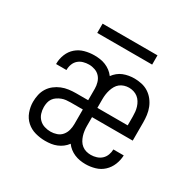

<svg xmlns="http://www.w3.org/2000/svg" viewBox="-154 -866 1058 1042"><g transform="rotate(30 375.0 -345.5)"><path d="M250 8Q219 8 188 -0.5Q157 -9 133.5 -30Q110 -51 99 -81.5Q88 -112 88 -143Q88 -166 93 -188.5Q98 -211 110 -230Q122 -249 140 -263Q158 -277 179 -285.5Q200 -294 222.5 -297Q245 -300 267 -300H343V-372Q343 -391 337.5 -410Q332 -429 319.5 -443Q307 -457 288.5 -463.5Q270 -470 251 -470Q233 -470 215.5 -465Q198 -460 185 -448.5Q172 -437 165.5 -420Q159 -403 159 -385V-383H94V-387Q94 -416 105.5 -444.5Q117 -473 139.5 -492.5Q162 -512 191.5 -520Q221 -528 251 -528Q269 -528 287 -525.5Q305 -523 322 -516Q339 -509 353.5 -498Q368 -487 379 -472Q389 -486 403 -497.5Q417 -509 433.5 -515.5Q450 -522 467.5 -525Q485 -528 502 -528Q525 -528 548 -523Q571 -518 590.5 -505.5Q610 -493 624.5 -474.5Q639 -456 647.5 -434.5Q656 -413 659 -390Q662 -367 662 -344V-231H407V-176Q407 -161 409 -146Q411 -131 415.5 -117Q420 -103 427.5 -90Q435 -77 447 -67.5Q459 -58 473.5 -54Q488 -50 503 -50Q521 -50 538.5 -55.5Q556 -61 569 -73Q582 -85 588.5 -102.5Q595 -120 595 -137H660Q659 -107 647.5 -78.5Q636 -50 614 -29.5Q592 -9 562.5 -0.5Q533 8 503 8Q485 8 467.5 5Q450 2 433.5 -5Q417 -12 403 -23Q389 -34 379 -48Q368 -33 353.5 -22Q339 -11 322 -4Q305 3 287 5.5Q269 8 250 8ZM407 -289H597V-344Q597 -359 595.5 -373.5Q594 -388 589.5 -402.5Q585 -417 577 -430Q569 -443 557.5 -452Q546 -461 531.5 -465.5Q517 -470 502 -470Q487 -470 472.5 -465.5Q458 -461 446.5 -452Q435 -443 427.5 -430Q420 -417 415.5 -402.5Q411 -388 409 -373.5Q407 -359 407 -344ZM251 -50Q270 -50 289 -56.5Q308 -63 320.5 -78Q333 -93 338 -112Q343 -131 343 -150V-242H267Q253 -242 239 -240.5Q225 -239 212 -234Q199 -229 187 -221Q175 -213 167 -201.5Q159 -190 156 -176Q153 -162 153 -148Q153 -128 159 -109Q165 -90 179 -76Q193 -62 212 -56Q231 -50 251 -50ZM203 -641V-699H547V-641Z"/></g></svg>

Font: Iosevka Etoile Light
Style: Regular
Weight: 300
Designer: Belleve Invis
Foundry: Belleve Invis
Version: Version 25.0.1; ttfautohint (v1.8.4)